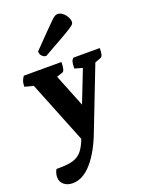

<svg xmlns="http://www.w3.org/2000/svg" viewBox="-180 -808 876 1162"><g transform="rotate(-20 258.0 -227.0)"><path d="M81 270Q47 270 25 252Q3 234 3 203Q3 193 6.5 179Q10 165 17 155H35Q93 155 127 144Q161 133 182 106.5Q203 80 220 35L60 -364L4 -379Q4 -400 8.5 -414Q13 -428 24 -443H266Q266 -387 250 -381L211 -368L295 -158L376 -365L326 -379Q326 -408 329.5 -421Q333 -434 344 -443H513Q513 -415 509 -401.5Q505 -388 497 -385L458 -370L305 24Q263 136 205 203Q147 270 81 270ZM193 -509Q179 -509 167 -520.5Q155 -532 155 -551Q215 -613 249.5 -648Q284 -683 301 -699.5Q318 -716 326.5 -720Q335 -724 343 -724Q359 -724 374 -712.5Q389 -701 399 -683.5Q409 -666 409 -649Q409 -642 404 -635.5Q399 -629 379 -616Q359 -603 315 -578Q271 -553 193 -509Z"/></g></svg>

Font: Petrona ExtraBold
Style: Regular
Weight: 800
Designer: Ringo R. Seeber
Foundry: Ringo R. Seeber
Version: Version 2.001; ttfautohint (v1.8.3)